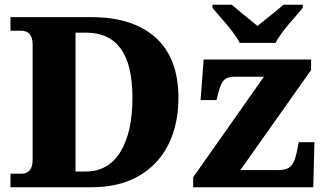

<svg xmlns="http://www.w3.org/2000/svg" viewBox="-20 -786 1360 806"><path d="M24 -57H72Q93 -57 105 -71.5Q117 -86 117 -116V-599Q117 -657 68 -657H24V-714H364Q538 -714 633.5 -628Q729 -542 729 -375Q729 -264 687 -179.5Q645 -95 563 -47.5Q481 0 364 0H24ZM340 -66Q435 -66 485.5 -148.5Q536 -231 536 -375Q536 -514 487 -581.5Q438 -649 341 -649H297V-66ZM791 -42 1088 -464H965Q936 -464 921.5 -451Q907 -438 897 -398L889 -366H822L835 -536H1286V-492L989 -72H1148Q1185 -72 1201.5 -89Q1218 -106 1227 -153L1234 -189H1300L1295 0H791ZM900 -720 872 -753V-766H953Q988 -736 1061 -677Q1146 -745 1170 -766H1251V-753L1223 -720Q1154 -643 1137 -606H986Q969 -643 900 -720Z"/></svg>

Font: Noto Serif ExtraBold
Style: Regular
Weight: 800
Designer: Monotype Design Team
Foundry: Monotype Imaging Inc.
Version: Version 1.001